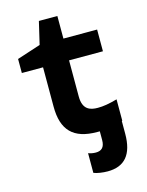

<svg xmlns="http://www.w3.org/2000/svg" viewBox="-134 -763 831 1084"><g transform="rotate(-15 281.5 -220.5)"><path d="M358 10C363 10 368 10 373 10V61C373 104 353 120 321 120C305 120 290 117 277 112V227C296 235 330 240 358 240C457 240 508 182 508 60V-14C509 -15 510 -15 511 -15V-140C461 -126 429 -121 397 -121C353 -121 309 -133 309 -211V-422H507V-549H310V-681H202L171 -549L33 -504V-422H157V-192C157 -55 219 10 358 10Z"/></g></svg>

Font: Noto Sans Mono SemiCondensed ExtraBold
Style: Regular
Weight: 800
Width: 4
Designer: Monotype Design Team
Foundry: Monotype Imaging Inc.
Version: Version 2.014